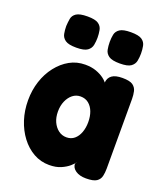

<svg xmlns="http://www.w3.org/2000/svg" viewBox="-132 -797 776 896"><g transform="rotate(20 256.0 -348.5)"><path d="M399 8Q367 8 347.5 -5.5Q328 -19 328 -39L335 -50Q329 -40 313.5 -26.5Q298 -13 274 -2.5Q250 8 216 8Q174 8 138.5 -12Q103 -32 76.5 -67Q50 -102 35.5 -147Q21 -192 21 -243Q21 -293 35.5 -337.5Q50 -382 77 -416.5Q104 -451 139 -470.5Q174 -490 216 -490Q247 -490 270.5 -481.5Q294 -473 310.5 -460.5Q327 -448 334 -435L329 -443Q331 -466 348 -478.5Q365 -491 400 -491Q437 -491 452 -480Q467 -469 471 -451.5Q475 -434 475 -414V-68Q475 -48 471 -30.5Q467 -13 451.5 -2.5Q436 8 399 8ZM248 -141Q271 -141 287 -154.5Q303 -168 311.5 -191Q320 -214 320 -242Q320 -271 311.5 -293.5Q303 -316 286.5 -329.5Q270 -343 246 -343Q224 -343 207 -329.5Q190 -316 180 -293Q170 -270 170 -241Q170 -212 180 -190Q190 -168 207.5 -154.5Q225 -141 248 -141ZM364 -550Q325 -550 309 -561.5Q293 -573 289.5 -591Q286 -609 286 -629Q286 -648 289.5 -665.5Q293 -683 309.5 -694Q326 -705 364 -705Q403 -705 419 -694Q435 -683 438.5 -664.5Q442 -646 442 -627Q442 -609 438.5 -591Q435 -573 419 -561.5Q403 -550 364 -550ZM148 -550Q109 -550 93 -561.5Q77 -573 73.5 -591Q70 -609 70 -629Q71 -648 74 -665.5Q77 -683 93.5 -694Q110 -705 149 -705Q187 -705 203 -694Q219 -683 222.5 -664.5Q226 -646 226 -627Q226 -609 222.5 -591Q219 -573 203 -561.5Q187 -550 148 -550Z"/></g></svg>

Font: Fredoka SemiCondensed SemiBold
Style: Regular
Weight: 600
Width: 4
Designer: Ben Nathan
Foundry: Milena B. Brandão, Ben Nathan
Version: Version 2.001